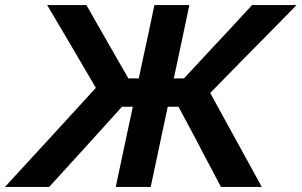

<svg xmlns="http://www.w3.org/2000/svg" viewBox="-50 -733 1184 753"><path d="M-30.5 0Q-1 -32 38.2 -74.8Q77.5 -117.5 119 -162.5Q160 -207.5 195.5 -246L326 -388.5L265 -492.5Q233 -547 200.8 -601.8Q168.5 -656.5 135 -713H289Q319 -660.5 342 -620Q364.5 -579.5 388 -539.5L453.5 -425.5H494.5L504.5 -474Q519.5 -542.5 531.5 -598.5Q543 -654 555.5 -713H692.5Q680 -653.5 668.5 -598.5Q656.5 -543 642 -474L631.5 -425.5H671.5L777 -539Q815.5 -580 852.8 -620.2Q890 -660.5 938.5 -713H1113Q1057 -656 1003.5 -601.5Q950 -547 896 -492.5L774.5 -368.5L841.5 -246Q863 -207.5 887.5 -162.5Q912 -117.5 935.5 -75Q959 -32 976.5 0H816.5Q790.5 -49 768 -92Q745 -134.5 723.5 -177L650 -314.5H608L590.5 -233Q576.5 -167 565 -112.5Q553 -57.5 541 0H404Q416 -57.5 427.8 -112.2Q439.5 -167 453.5 -233L471 -314.5H428.5L305.5 -178.5Q266.5 -135.5 227 -92.2Q187.5 -49 143 0Z"/></svg>

Font: Heraclito SemiBold
Style: Italic
Weight: 600
Italic angle: -12°
Designer: Kostas Bartsokas (font) & Cristiano Sobral (main changes)
Foundry: Kostas Bartsokas (font) & Cristiano Sobral (main changes)
Version: Version 1.00;July 8, 2020;FontCreator 13.0.0.2655 64-bit